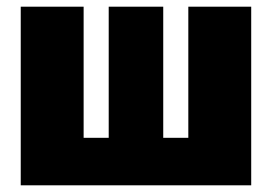

<svg xmlns="http://www.w3.org/2000/svg" viewBox="-20 -554 813 574"><path d="M731 -534V0H42V-534H230V-142H305V-534H468V-142H543V-534Z"/></svg>

Font: Fira Sans Black
Style: Regular
Weight: 900
Designer: Carrois Corporate & Edenspiekermann AG
Foundry: Carrois Corporate GbR & Edenspiekermann AG
Version: Version 4.203